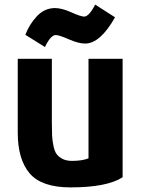

<svg xmlns="http://www.w3.org/2000/svg" viewBox="-20 -794 620 833"><path d="M512 -25Q444 19 286 19Q161 19 109 -41.5Q57 -102 57 -219V-539H205V-262Q205 -226 206 -205.5Q207 -185 212 -161Q217 -137 226 -125Q235 -113 251.5 -104.5Q268 -96 293 -96Q336 -96 364 -107V-539H512ZM349 -605Q321 -605 278.5 -623.5Q236 -642 222 -642Q200 -642 175 -590L90 -643Q107 -688 140 -723.5Q173 -759 219 -759Q248 -759 289.5 -740.5Q331 -722 345 -722Q366 -722 393 -774L479 -719Q415 -605 349 -605Z"/></svg>

Font: Repo
Style: Bold
Weight: 700
Designer: Stefan Peev
Foundry: Context Ltd
Version: Version 001.000